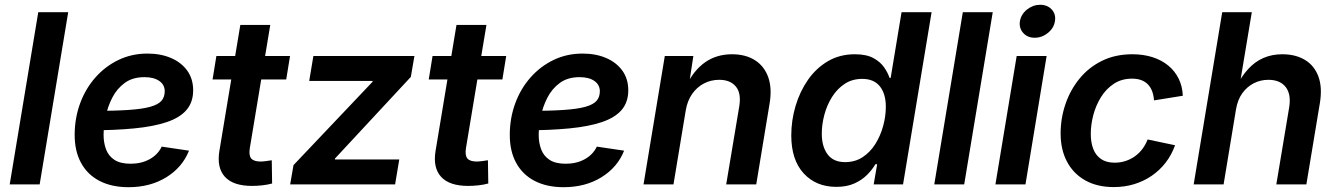

<svg xmlns="http://www.w3.org/2000/svg" viewBox="-20 -779 5649 811"><path d="M268.1 -727.5 147.5 0H21L141.6 -727.5Z M522.9 11.7Q452.1 11.7 400.9 -14.6Q349.6 -41 322.3 -91.1Q294.9 -141.1 295.4 -211.9Q295.9 -281.7 318.8 -343.5Q341.8 -405.3 383.3 -452.1Q424.8 -499 480.7 -525.9Q536.6 -552.7 603 -552.7Q659.2 -552.7 702.6 -533.9Q746.1 -515.1 771 -480.5Q795.9 -445.8 795.9 -397.5Q795.9 -347.7 768.1 -314.9Q740.2 -282.2 684.8 -263.4Q629.4 -244.6 546.9 -236.6Q464.4 -228.5 355.5 -228.5L369.1 -310.5Q461.4 -310.5 521.2 -314.5Q581.1 -318.4 614.7 -327.9Q648.4 -337.4 662.1 -353.3Q675.8 -369.1 675.8 -393.6Q675.8 -420.9 652.8 -437Q629.9 -453.1 590.3 -453.1Q540 -453.1 506.8 -428.7Q473.6 -404.3 454.1 -366.2Q434.6 -328.1 426.3 -286.4Q418 -244.6 417.5 -210Q417.5 -175.8 428 -147.9Q438.5 -120.1 463.4 -103.8Q488.3 -87.4 531.7 -87.4Q577.6 -87.4 612.3 -106.7Q647 -126 663.1 -159.7L778.3 -142.6Q750.5 -72.3 682.6 -30.3Q614.7 11.7 522.9 11.7Z M1205.1 -542.5 1189 -443.4H877.9L894 -542.5ZM995.1 -673.8H1121.6L1035.2 -153.3Q1030.3 -123 1041 -109.9Q1051.8 -96.7 1080.6 -96.7Q1089.4 -96.7 1104 -98.6Q1118.7 -100.6 1127.9 -102.1L1129.4 -3.9Q1109.4 1.5 1087.2 3.9Q1064.9 6.3 1044.4 6.3Q965.3 6.3 930.2 -32Q895 -70.3 906.7 -141.6Z M1205.6 0 1219.7 -81.5 1553.2 -433.1 1554.2 -437H1286.1L1303.7 -542.5H1730.5L1715.3 -454.1L1395 -109.4L1394.5 -105.5H1666.5L1648.9 0Z M2118.2 -542.5 2102.1 -443.4H1791L1807.1 -542.5ZM1908.2 -673.8H2034.7L1948.2 -153.3Q1943.4 -123 1954.1 -109.9Q1964.8 -96.7 1993.7 -96.7Q2002.4 -96.7 2017.1 -98.6Q2031.7 -100.6 2041 -102.1L2042.5 -3.9Q2022.5 1.5 2000.2 3.9Q1978 6.3 1957.5 6.3Q1878.4 6.3 1843.3 -32Q1808.1 -70.3 1819.8 -141.6Z M2360.8 11.7Q2290 11.7 2238.8 -14.6Q2187.5 -41 2160.2 -91.1Q2132.8 -141.1 2133.3 -211.9Q2133.8 -281.7 2156.7 -343.5Q2179.7 -405.3 2221.2 -452.1Q2262.7 -499 2318.6 -525.9Q2374.5 -552.7 2440.9 -552.7Q2497.1 -552.7 2540.5 -533.9Q2584 -515.1 2608.9 -480.5Q2633.8 -445.8 2633.8 -397.5Q2633.8 -347.7 2606 -314.9Q2578.1 -282.2 2522.7 -263.4Q2467.3 -244.6 2384.8 -236.6Q2302.2 -228.5 2193.4 -228.5L2207 -310.5Q2299.3 -310.5 2359.1 -314.5Q2418.9 -318.4 2452.6 -327.9Q2486.3 -337.4 2500 -353.3Q2513.7 -369.1 2513.7 -393.6Q2513.7 -420.9 2490.7 -437Q2467.8 -453.1 2428.2 -453.1Q2377.9 -453.1 2344.7 -428.7Q2311.5 -404.3 2292 -366.2Q2272.5 -328.1 2264.2 -286.4Q2255.9 -244.6 2255.4 -210Q2255.4 -175.8 2265.9 -147.9Q2276.4 -120.1 2301.3 -103.8Q2326.2 -87.4 2369.6 -87.4Q2415.5 -87.4 2450.2 -106.7Q2484.9 -126 2501 -159.7L2616.2 -142.6Q2588.4 -72.3 2520.5 -30.3Q2452.6 11.7 2360.8 11.7Z M2876.5 -312.5 2824.7 0H2698.2L2788.1 -542.5H2908.7L2888.2 -408.2L2876 -412.1Q2909.7 -481.9 2958.3 -515.9Q3006.8 -549.8 3071.8 -549.8Q3129.4 -549.8 3168.9 -524.7Q3208.5 -499.5 3225.1 -452.6Q3241.7 -405.8 3230.5 -340.3L3174.3 0H3047.4L3102.5 -329.1Q3111.8 -384.8 3088.4 -413.3Q3064.9 -441.9 3018.1 -441.9Q2982.9 -441.9 2953.1 -426.3Q2923.3 -410.6 2903.3 -381.8Q2883.3 -353 2876.5 -312.5Z M3512.7 10.3Q3426.8 10.3 3374.5 -46.9Q3322.3 -104 3322.3 -207Q3322.3 -270 3340.3 -331.1Q3358.4 -392.1 3392.8 -441.7Q3427.2 -491.2 3477.1 -520.5Q3526.9 -549.8 3590.8 -549.8Q3639.6 -549.8 3669.2 -533.7Q3698.7 -517.6 3714.6 -494.4Q3730.5 -471.2 3737.3 -450.2H3742.2L3788.1 -727.5H3915L3794.4 0H3670.4L3685.1 -85.4H3677.7Q3664.1 -62 3642.1 -40Q3620.1 -18.1 3588.4 -3.9Q3556.6 10.3 3512.7 10.3ZM3549.8 -94.2Q3591.8 -94.2 3623.8 -115.2Q3655.8 -136.2 3677.5 -170.9Q3699.2 -205.6 3710.4 -246.8Q3721.7 -288.1 3721.7 -328.1Q3721.7 -382.8 3696.5 -414.3Q3671.4 -445.8 3622.1 -445.8Q3579.6 -445.8 3547.9 -424.8Q3516.1 -403.8 3494.6 -369.6Q3473.1 -335.4 3462.2 -294.7Q3451.2 -253.9 3451.2 -213.9Q3451.2 -160.2 3475.6 -127.2Q3500 -94.2 3549.8 -94.2Z M4173.3 -727.5 4052.7 0H3926.3L4046.9 -727.5Z M4184.6 0 4274.4 -542.5H4400.9L4311.5 0ZM4350.6 -619.6Q4319.8 -619.6 4301.8 -640.1Q4283.7 -660.6 4288.1 -689.5Q4293 -718.8 4318.1 -738.8Q4343.3 -758.8 4373.5 -758.8Q4404.3 -758.8 4422.6 -738.8Q4440.9 -718.8 4436 -689.5Q4431.6 -660.6 4406.5 -640.1Q4381.3 -619.6 4350.6 -619.6Z M4684.6 11.2Q4614.7 11.2 4564.5 -16.8Q4514.2 -44.9 4487.1 -95.9Q4460 -147 4460 -215.3Q4460 -278.8 4480.2 -338.6Q4500.5 -398.4 4539.1 -446Q4577.6 -493.7 4634 -521.7Q4690.4 -549.8 4763.2 -549.8Q4809.6 -549.8 4847.9 -537.6Q4886.2 -525.4 4914.3 -502.4Q4942.4 -479.5 4958.5 -447Q4974.6 -414.6 4976.1 -374.5L4854.5 -355Q4853 -376 4846.9 -392.8Q4840.8 -409.7 4829.3 -421.9Q4817.9 -434.1 4801 -440.4Q4784.2 -446.8 4761.7 -446.8Q4717.8 -446.8 4685.1 -425.3Q4652.3 -403.8 4630.6 -368.9Q4608.9 -334 4598.1 -293Q4587.4 -252 4587.4 -212.9Q4587.4 -177.2 4597.9 -149.9Q4608.4 -122.6 4630.9 -107.2Q4653.3 -91.8 4688.5 -91.8Q4712.4 -91.8 4734.1 -98.9Q4755.9 -106 4773.9 -118.9Q4792 -131.8 4805.7 -150.1Q4819.3 -168.5 4827.6 -189.9L4943.4 -165.5Q4928.7 -124.5 4903.6 -92Q4878.4 -59.6 4845 -36.6Q4811.5 -13.7 4771 -1.2Q4730.5 11.2 4684.6 11.2Z M5200.7 -316.4 5148.4 0H5022L5142.6 -727.5H5267.6L5214.4 -408.2H5199.7Q5223.1 -455.6 5252 -487.1Q5280.8 -518.6 5316.7 -534.2Q5352.5 -549.8 5396.5 -549.8Q5452.6 -549.8 5492.2 -525.9Q5531.7 -502 5548.8 -456.1Q5565.9 -410.2 5555.2 -344.2L5498 0H5371.1L5425.3 -324.7Q5434.6 -380.4 5410.9 -411.1Q5387.2 -441.9 5337.4 -441.9Q5304.2 -441.9 5275.6 -427.2Q5247.1 -412.6 5227.3 -385Q5207.5 -357.4 5200.7 -316.4Z"/></svg>

Font: Inter 16pt SemiBold
Style: Italic
Weight: 600
Italic angle: -9.3988°
Version: Version 4.001;git-66647c0bb